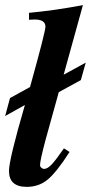

<svg xmlns="http://www.w3.org/2000/svg" viewBox="-33 -719 354 748"><path d="M216 -141 238 -127Q188 -49 153.5 -20Q119 9 71 9Q2 9 2 -53Q2 -97 64 -310L-13 -267L6 -337L84 -380Q144 -596 144 -615Q144 -643 102 -643Q90 -643 80 -642V-669Q178 -678 290 -699L215 -428L301 -475L282 -407L196 -360L145 -176Q123 -94 123 -76Q123 -70 128 -65.5Q133 -61 139 -61Q152 -61 168.5 -78.5Q185 -96 216 -141Z"/></svg>

Font: STIX MathJax Latin
Style: Bold Italic
Weight: 700
Italic angle: -16.33°
Designer: MicroPress Inc., with final additions and corrections provided by Coen Hoffman, Elsevier (retired)
Version: Version 1.1.1